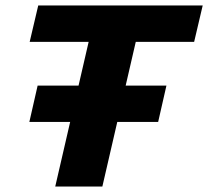

<svg xmlns="http://www.w3.org/2000/svg" viewBox="-20 -680 759 700"><path d="M719 -660 687.8 -527.4H475L353.2 0H181.4L303.2 -527.4H88.2L119.4 -660ZM586.8 -368 556.6 -235.4H87L117.2 -368Z"/></svg>

Font: Work Sans
Style: Italic
Weight: 400
Italic angle: -13°
Designer: Wei Huang
Foundry: Wei Huang
Version: Version 2.012